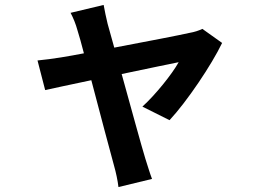

<svg xmlns="http://www.w3.org/2000/svg" viewBox="-20 -655 1040 778"><path d="M667 -168C737 -243 838 -393 880 -481L800 -538C786 -531 767 -525 749 -522C710 -513 570 -486 443 -462L416 -559C410 -585 404 -611 400 -635L266 -603C277 -582 287 -558 294 -532C301 -510 310 -478 320 -439C258 -427 195 -416 132 -410L163 -290C193 -297 266 -312 350 -330C386 -193 427 -38 442 16C450 44 457 77 460 103L596 70C588 50 575 6 569 -12C553 -64 511 -218 473 -355C581 -378 680 -398 704 -403C677 -354 608 -269 557 -223Z"/></svg>

Font: Noto Sans KR Bold
Style: Regular
Weight: 700
Designer: Ryoko NISHIZUKA  (kana & ideographs); Paul D. Hunt (Latin, Greek & Cyrillic); Wenlong ZHANG  (bopomofo); Sandoll Communi
Foundry: Adobe Systems Incorporated
Version: Version 1.004;PS 1.004;hotconv 1.0.82;makeotf.lib2.5.63406